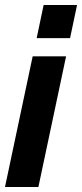

<svg xmlns="http://www.w3.org/2000/svg" viewBox="-24 -750 329 770"><path d="M107 -524H241L130 0H-4ZM151 -730H285L257 -597H123Z"/></svg>

Font: PTCRaleway
Style: Bold Italic
Weight: 700
Italic angle: -12°
Designer: Matt McInerney, Pablo Impallari, Rodrigo Fuenzalida
Foundry: Matt McInerney, Pablo Impallari, Rodrigo Fuenzalida
Version: Version 3.000g; ttfautohint (v1.5) -l 8 -r 28 -G 28 -x 14 -D